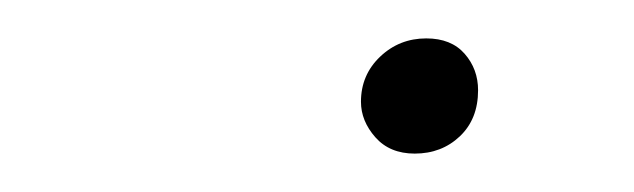

<svg xmlns="http://www.w3.org/2000/svg" viewBox="-20 -503 330 100"><path d="M196 -423Q183 -423 175.5 -431.5Q168 -440 168 -450Q168 -464 178 -473.5Q188 -483 202 -483Q215 -483 222 -475Q229 -467 229 -456Q229 -441 219.5 -432Q210 -423 196 -423Z"/></svg>

Font: Source Serif Pro ExtraLight
Style: Italic
Weight: 200
Italic angle: -12°
Designer: Frank Grießhammer
Foundry: Adobe Systems Incorporated
Version: Version 3.001;hotconv 1.0.111;makeotfexe 2.5.65597